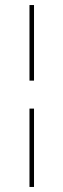

<svg xmlns="http://www.w3.org/2000/svg" viewBox="-20 -669 252 762"><path d="M97 73V-238H115V73ZM97 -349V-649H115V-349Z"/></svg>

Font: Smooch Sans Thin Thin
Style: Regular
Weight: 250
Version: Version 1.010